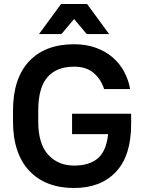

<svg xmlns="http://www.w3.org/2000/svg" viewBox="-20 -930 720 959"><path d="M340 -362H635V-310Q635 -152 559 -71.5Q483 9 350 9Q279 9 223 -12.5Q167 -34 127 -76Q87 -118 66 -180Q45 -242 45 -323V-377Q45 -538 125 -623.5Q205 -709 350 -709Q410 -709 458.5 -691.5Q507 -674 542.5 -643.5Q578 -613 600 -572Q622 -531 630 -485H500Q485 -533 448.5 -565Q412 -597 350 -597Q263 -597 217 -544.5Q171 -492 171 -377V-323Q171 -212 220.5 -157.5Q270 -103 350 -103Q426 -103 468.5 -139Q511 -175 520 -260H340ZM350 -835 287 -760H175L285 -910H415L525 -760H413Z"/></svg>

Font: Retni Sans
Style: Bold
Weight: 700
Designer: Vitaly Kuzmin
Foundry: ParaType Ltd.
Version: Version 1.00;March 2, 2019;FontCreator 11.5.0.2425 64-bit; t